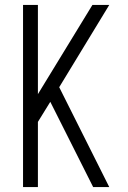

<svg xmlns="http://www.w3.org/2000/svg" viewBox="-20 -755 515 775"><path d="M73 0V-735H133V-375L353 -735H421L219 -403L421 0H356L183 -344L133 -263V0Z"/></svg>

Font: Iosevka QP Light
Style: Regular
Weight: 300
Designer: Belleve Invis
Foundry: Belleve Invis
Version: Version 20.0.0; ttfautohint (v1.8.4)